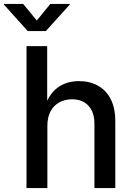

<svg xmlns="http://www.w3.org/2000/svg" viewBox="-66 -964 681 984"><path d="M176.8 -318.8V0H69.8V-727.5H175.8V-408.2H159.7Q183.6 -481 229 -514.6Q274.4 -548.3 338.9 -548.3Q394 -548.3 436 -524.9Q478 -501.5 501.5 -455.8Q524.9 -410.2 524.9 -342.8V0H418V-329.1Q418 -388.7 387.5 -421.9Q356.9 -455.1 303.2 -455.1Q267.1 -455.1 238.3 -439.5Q209.5 -423.8 193.1 -393.6Q176.8 -363.3 176.8 -318.8ZM52.7 -943.8 122.6 -858.9 191.9 -943.8H291.5V-940.4L168.9 -804.7H76.2L-45.9 -940.4V-943.8Z"/></svg>

Font: Inter 17pt Medium
Style: Regular
Weight: 500
Version: Version 4.001;git-66647c0bb